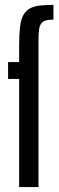

<svg xmlns="http://www.w3.org/2000/svg" viewBox="-20 -763 242 783"><path d="M58 0V-441H13V-510H58V-574Q58 -620 61.5 -651Q65 -682 74.5 -700Q84 -718 100 -727.5Q116 -737 140 -740Q164 -743 198 -743V-683Q180 -683 168 -680Q156 -677 149 -668.5Q142 -660 139.5 -643.5Q137 -627 137 -599V0Z"/></svg>

Font: Saira UltraCondensed SemiBold
Style: Regular
Weight: 600
Width: 1
Designer: Hector Gatti with collaboration of the Omnibus-Type team
Foundry: Omnibus-Type
Version: Version 1.101